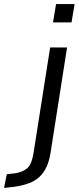

<svg xmlns="http://www.w3.org/2000/svg" viewBox="-130 -729 386 942"><path d="M130 -619 145 -709H236L221 -619ZM-110 193 -97 126 -55 121Q-22 116 1.5 98Q25 80 34 25L116 -496H199L118 21Q112 59 99 88Q86 117 65 137.5Q44 158 12 170Q-20 182 -64 188Z"/></svg>

Font: Nunito Sans 7pt Condensed
Style: Italic
Weight: 400
Width: 3
Italic angle: -9°
Designer: Vernon Adams
Foundry: Vernon Adams
Version: Version 3.101;gftools[0.9.27]